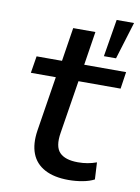

<svg xmlns="http://www.w3.org/2000/svg" viewBox="-82 -761 603 826"><g transform="rotate(10 219.5 -348.0)"><path d="M275 9Q212 9 171 -13Q130 -35 114 -76.5Q98 -118 107 -177L145 -417H36L48 -491H159L182 -638H279L256 -491H439L428 -417H244L207 -185Q197 -124 221.5 -98.5Q246 -73 302 -73Q324 -73 344 -76.5Q364 -80 383 -87L387 -13Q366 -2 336 3.5Q306 9 275 9ZM333 -542 360 -705H436L386 -542Z"/></g></svg>

Font: Nunito Sans 10pt SemiExpanded Medium
Style: Italic
Weight: 500
Width: 6
Italic angle: -9°
Designer: Vernon Adams
Foundry: Vernon Adams
Version: Version 3.101;gftools[0.9.27]